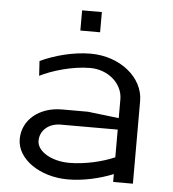

<svg xmlns="http://www.w3.org/2000/svg" viewBox="-53 -778 751 833"><g transform="rotate(5 323.0 -362.0)"><path d="M271 -642H357V-730H271ZM470 -107.4C418.2 -84.6 341.5 -66 273 -66C195.2 -66 132 -103.6 132 -149.9C132 -195.2 169.8 -228 222 -228H470ZM556 0V-360C556 -462.7 452.5 -546 325 -546C248 -546 166.6 -523.3 106 -495L110 -430.8C160.6 -456.6 250 -484 328 -484C406.4 -484 470 -428.4 470 -360V-278L334.2 -294H222C122.2 -294 50 -233.5 50 -149.9C50 -63.8 149.9 6.1 273 6.1C340.1 6.1 411.9 -10.7 470 -34.3V0Z"/></g></svg>

Font: Resamitz
Style: Bold
Weight: 700
Designer: gluk
Foundry: gluk
Version: Version 0.047